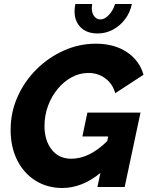

<svg xmlns="http://www.w3.org/2000/svg" viewBox="-20 -933 744 958"><path d="M291 5Q216 5 157.5 -31.5Q99 -68 66 -133.5Q33 -199 33 -285Q33 -373 68 -451Q103 -529 163.5 -588.5Q224 -648 300 -681.5Q376 -715 458 -715Q550 -715 613 -673Q676 -631 696 -560L555 -468Q542 -515 505.5 -542Q469 -569 421 -569Q377 -569 337.5 -547.5Q298 -526 267.5 -489Q237 -452 219.5 -404.5Q202 -357 202 -304Q202 -233 237.5 -187Q273 -141 336 -141Q426 -141 515 -229L520 -252H391L416 -371H681L602 0H466L481 -70Q389 5 291 5ZM481 -836Q502 -836 523 -858Q544 -880 554 -913H638Q629 -870 604 -837Q579 -804 543.5 -785Q508 -766 467 -766Q413 -766 382.5 -796.5Q352 -827 352 -876Q352 -893 356 -913H440Q438 -901 438 -892Q438 -868 450 -852Q462 -836 481 -836Z"/></svg>

Font: Raleway ExtraBold
Style: Italic
Weight: 800
Italic angle: -12°
Designer: Matt McInerney, Pablo Impallari, Rodrigo Fuenzalida
Foundry: Matt McInerney, Pablo Impallari, Rodrigo Fuenzalida
Version: Version 4.026